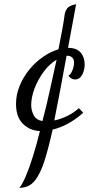

<svg xmlns="http://www.w3.org/2000/svg" viewBox="-20 -741 458 923"><path d="M73 162Q87 146 104 106Q121 66 138.5 10Q156 -46 172 -111Q123 -113 90 -146Q57 -179 57 -241Q57 -286 74.5 -328.5Q92 -371 121.5 -407Q151 -443 187.5 -468Q224 -493 261 -504Q271 -553 279 -597Q287 -641 291 -672Q293 -686 302.5 -700Q312 -714 346 -721L307 -511Q348 -511 367.5 -488.5Q387 -466 387 -431Q387 -404 375 -381.5Q363 -359 340 -359Q323 -359 309 -377Q320 -383 328 -402.5Q336 -422 336 -442Q336 -456 326.5 -465Q317 -474 300 -473Q286 -394 270.5 -313.5Q255 -233 241 -162Q271 -168 301.5 -182.5Q332 -197 359 -221L380 -199Q347 -169 309 -148Q271 -127 233 -118Q214 -32 194 31.5Q174 95 146.5 128.5Q119 162 73 162ZM184 -159Q204 -234 220 -308.5Q236 -383 252 -454Q217 -433 189.5 -395.5Q162 -358 146 -315.5Q130 -273 130 -236Q130 -210 142 -187Q154 -164 184 -159Z"/></svg>

Font: Dancing Script SemiBold
Style: Regular
Weight: 600
Designer: Pablo Impallari
Foundry: Pablo Impallari
Version: Version 2.001